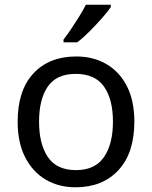

<svg xmlns="http://www.w3.org/2000/svg" viewBox="-20 -786 645 816"><path d="M551 -269Q551 -136 483.5 -63Q416 10 301 10Q230 10 174.5 -22.5Q119 -55 87 -117.5Q55 -180 55 -269Q55 -402 122 -474Q189 -546 304 -546Q377 -546 432.5 -513.5Q488 -481 519.5 -419.5Q551 -358 551 -269ZM146 -269Q146 -174 183.5 -118.5Q221 -63 303 -63Q384 -63 422 -118.5Q460 -174 460 -269Q460 -364 422 -418Q384 -472 302 -472Q220 -472 183 -418Q146 -364 146 -269ZM451 -756Q439 -738 414 -709.5Q389 -681 360.5 -652.5Q332 -624 308 -606H250V-618Q265 -637 282.5 -663Q300 -689 317 -716.5Q334 -744 345 -766H451Z"/></svg>

Font: Noto Sans Tagbanwa
Style: Regular
Weight: 400
Designer: Monotype Design Team
Foundry: Monotype Imaging Inc.
Version: Version 2.001; ttfautohint (v1.8.4.7-5d5b)